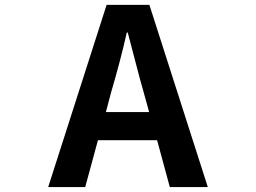

<svg xmlns="http://www.w3.org/2000/svg" viewBox="-20 -760 1040 780"><path d="M410.2 -304.7H585.9L563.5 -385.7Q550.8 -428.7 529.3 -512.2Q507.8 -595.7 499 -627.9H495.1Q469.7 -514.6 431.6 -385.7ZM669.9 0 618.2 -190.4H377.9L326.2 0H175.8L413.1 -740.2H586.9L824.2 0Z"/></svg>

Font: GenEi Gothic M Regular
Style: Bold
Weight: 700
Designer: o_tamon (Modified); [Source Han Sans]
Ryoko NISHIZUKA  (kana & ideographs); Paul D. Hunt (Latin, Greek & Cyrillic); Wenl
Version: Version 1.1a;Original Version 1.004